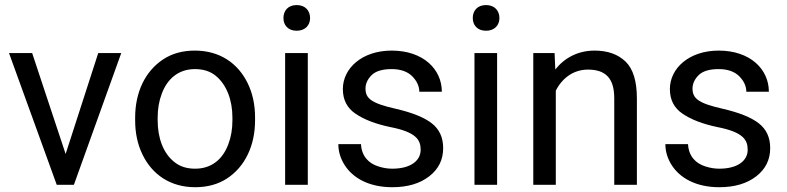

<svg xmlns="http://www.w3.org/2000/svg" viewBox="-20 -741 3158 770"><path d="M16.1 -528.3 207.5 0H276.4L466.3 -528.3H374L243.2 -123.5L108.9 -528.3Z M522 -258.3C522 -207.5 531.7 -162.1 551.3 -121.6C590.3 -40.5 663.6 9.8 762.7 9.8C812 9.8 855 -2 890.6 -25.4C962.4 -72.3 1002.9 -156.7 1002.9 -258.3V-269.5C1002.9 -320.8 993.2 -366.2 973.6 -406.7C934.6 -487.3 861.3 -538.1 761.7 -538.1C712.4 -538.1 669.9 -526.4 634.3 -502.9C562.5 -455.6 522 -371.6 522 -269.5ZM612.3 -269.5C612.3 -304.2 617.7 -335.9 628.9 -365.7C650.9 -424.3 695.3 -463.9 761.7 -463.9C795.4 -463.9 823.2 -455.1 845.2 -437C889.6 -400.9 912.1 -338.4 912.1 -269.5V-258.3C912.1 -223.6 906.7 -191.4 895.5 -162.1C873.5 -103 829.1 -64.5 762.7 -64.5C729 -64.5 701.2 -73.2 679.2 -91.3C634.3 -126.5 612.3 -188.5 612.3 -258.3Z M1116.7 -668.5C1116.7 -640.6 1134.8 -617.7 1169.9 -617.7C1204.6 -617.7 1223.6 -640.6 1223.6 -668.5C1223.6 -697.8 1204.6 -720.7 1169.9 -720.7C1134.8 -720.7 1116.7 -697.8 1116.7 -668.5ZM1123.5 -528.3V0H1214.4V-528.3Z M1667 -140.1C1667 -96.7 1627 -64.5 1553.2 -64.5C1534.7 -64.5 1516.1 -67.4 1497.1 -73.7C1459.5 -85.4 1430.2 -113.8 1427.7 -163.1H1336.9C1336.9 -133.8 1345.2 -106 1361.8 -79.6C1395 -26.9 1460 9.8 1553.2 9.8C1614.7 9.8 1664.1 -4.9 1701.7 -34.2C1738.8 -63 1757.3 -100.6 1757.3 -147C1757.3 -189.5 1742.2 -222.7 1711.4 -246.6C1680.7 -270.5 1632.3 -289.6 1567.4 -304.7C1467.8 -327.1 1445.8 -346.7 1445.8 -386.2C1445.8 -405.3 1454.1 -423.3 1470.2 -439.5C1486.3 -455.6 1513.2 -463.9 1550.8 -463.9C1586.4 -463.9 1614.3 -454.1 1633.3 -435.1C1652.3 -415.5 1661.6 -395 1661.6 -373H1752C1752 -463.4 1677.2 -538.1 1550.8 -538.1C1432.1 -538.1 1355 -467.3 1355 -383.8C1355 -340.3 1372.1 -307.6 1406.2 -284.7C1439.9 -261.7 1486.3 -243.7 1545.4 -231.4C1650.4 -210.9 1667 -179.2 1667 -140.1Z M1876 -668.5C1876 -640.6 1894 -617.7 1929.2 -617.7C1963.9 -617.7 1982.9 -640.6 1982.9 -668.5C1982.9 -697.8 1963.9 -720.7 1929.2 -720.7C1894 -720.7 1876 -697.8 1876 -668.5ZM1882.8 -528.3V0H1973.6V-528.3Z M2337.9 -461.9C2406.2 -461.9 2443.4 -429.7 2443.4 -347.2V0H2534.2V-346.2C2534.2 -415.5 2519 -464.8 2488.8 -494.1C2458 -523.4 2417 -538.1 2364.7 -538.1C2298.8 -538.1 2244.6 -509.8 2207 -462.4L2204.1 -528.3H2118.7V0H2209V-377.4C2234.4 -427.7 2279.8 -461.9 2337.9 -461.9Z M2978.5 -140.1C2978.5 -96.7 2938.5 -64.5 2864.7 -64.5C2846.2 -64.5 2827.6 -67.4 2808.6 -73.7C2771 -85.4 2741.7 -113.8 2739.3 -163.1H2648.4C2648.4 -133.8 2656.7 -106 2673.3 -79.6C2706.5 -26.9 2771.5 9.8 2864.7 9.8C2926.3 9.8 2975.6 -4.9 3013.2 -34.2C3050.3 -63 3068.8 -100.6 3068.8 -147C3068.8 -189.5 3053.7 -222.7 3022.9 -246.6C2992.2 -270.5 2943.8 -289.6 2878.9 -304.7C2779.3 -327.1 2757.3 -346.7 2757.3 -386.2C2757.3 -405.3 2765.6 -423.3 2781.7 -439.5C2797.9 -455.6 2824.7 -463.9 2862.3 -463.9C2897.9 -463.9 2925.8 -454.1 2944.8 -435.1C2963.9 -415.5 2973.1 -395 2973.1 -373H3063.5C3063.5 -463.4 2988.8 -538.1 2862.3 -538.1C2743.7 -538.1 2666.5 -467.3 2666.5 -383.8C2666.5 -340.3 2683.6 -307.6 2717.8 -284.7C2751.5 -261.7 2797.9 -243.7 2856.9 -231.4C2961.9 -210.9 2978.5 -179.2 2978.5 -140.1Z"/></svg>

Font: Vazirmatn
Style: Regular
Weight: 400
Designer: Saber Rastikerdar
Foundry: Saber Rastikerdar
Version: Version 33.003